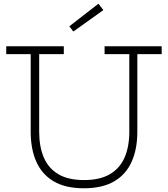

<svg xmlns="http://www.w3.org/2000/svg" viewBox="-20 -1000 900 1029"><path d="M540.5 -752H846.5V-710H716V-293.5Q716 -201 685.5 -133Q655 -65 591.8 -28Q528.5 9 429.5 9Q331 9 268 -28Q205 -65 174.8 -133Q144.5 -201 144.5 -293.5V-710H13.5V-752H322V-710H190V-293.5Q190 -214 214.8 -156Q239.5 -98 292.5 -66.5Q345.5 -35 430.5 -35Q515.5 -35 569 -66.5Q622.5 -98 647.8 -156.2Q673 -214.5 673 -293.5V-710H540.5ZM507.5 -980 534 -946 373 -831 351.5 -859Z"/></svg>

Font: Hepta Slab Light
Style: Regular
Weight: 300
Designer: Michael LaGattuta
Foundry: Michael LaGattuta
Version: Version 1.102